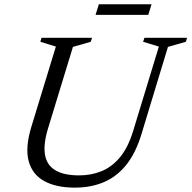

<svg xmlns="http://www.w3.org/2000/svg" viewBox="-20 -848 876 878"><path d="M200 -262Q178 -190 185.5 -142Q193 -94 232 -70Q271 -46 342 -46Q396.5 -46 443.8 -65Q491 -84 528.2 -128.2Q565.5 -172.5 589 -249.5L706.5 -635L634.5 -657L640.5 -675H835.5L830 -657L748 -633.5L627.5 -236.5Q601 -148.5 557.5 -94.2Q514 -40 454.8 -15Q395.5 10 322 10Q237 10 182.2 -20Q127.5 -50 111 -111.8Q94.5 -173.5 123.5 -268.5L235.5 -635L164.5 -657L170 -675H401L395 -657L313.5 -633.5ZM417 -780 432 -828.5H673L658 -780Z"/></svg>

Font: Newsreader 24pt
Style: Italic
Weight: 400
Italic angle: -17°
Designer: Hugues Gentile
Foundry: Production Type
Version: Version 1.003